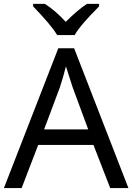

<svg xmlns="http://www.w3.org/2000/svg" viewBox="-20 -964 679 984"><path d="M432.1 -300.8 352.1 -517.1 317.9 -624Q303.2 -565.4 287.1 -517.1L206.1 -300.8ZM544.9 0 459 -221.2H175.8L90.8 0H0L278.8 -716.8H359.9L638.2 0ZM149.9 -944.3H210Q265.6 -908.2 316.9 -852.1Q378.4 -913.6 425.8 -944.3H487.8V-931.2Q387.7 -831.1 362.8 -784.2H272.9Q243.7 -834 149.9 -931.2Z"/></svg>

Font: NotoSans
Style: Regular
Weight: 400
Designer: Monotype Design team
Foundry: Monotype Imaging Inc.
Version: Version 1.04; ttfautohint (v1.4.1)